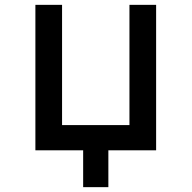

<svg xmlns="http://www.w3.org/2000/svg" viewBox="-20 -620 790 792"><path d="M624 0H126V-600H236V-104H514V-600H624ZM323 -10H427V152H323Z"/></svg>

Font: Martian Mono VF sWd Rg
Style: Regular
Weight: 400
Width: 6
Monospace: yes
Designer: Roman Shamin
Foundry: Evil Martians
Version: Version 1.100